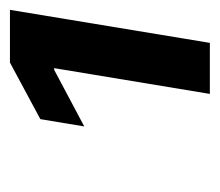

<svg xmlns="http://www.w3.org/2000/svg" viewBox="-48 -826 442 386"><g transform="rotate(-90 173.0 -633.0)"><path d="M346.2 -834 279.8 -432.1H177.2L229 -745.1H225.6L111.8 -684.6L126.5 -772.9L240.2 -834Z"/></g></svg>

Font: Inter 20pt SemiBold
Style: Italic
Weight: 600
Italic angle: -9.3988°
Version: Version 4.001;git-66647c0bb